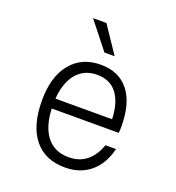

<svg xmlns="http://www.w3.org/2000/svg" viewBox="-151 -960 1001 1093"><g transform="rotate(20 350.0 -413.0)"><path d="M603 -184Q580 -89 518 -37.5Q456 14 365 14Q243 14 177.5 -67.5Q112 -149 112 -302Q112 -445 178 -525.5Q244 -606 359 -606Q469 -606 528.5 -531Q588 -456 588 -315Q588 -305 587.5 -295Q587 -285 586 -276H180Q185 -165 232.5 -106.5Q280 -48 365 -48Q428 -48 472 -83Q516 -118 539 -184ZM359 -545Q281 -545 234.5 -490Q188 -435 181 -336H524Q520 -438 478 -491.5Q436 -545 359 -545ZM415 -678H353L225 -840H306Z"/></g></svg>

Font: Martian Mono ExtraLight
Style: Regular
Weight: 200
Monospace: yes
Designer: Roman Shamin
Foundry: Evil Martians
Version: Version 1.000; ttfautohint (v1.8.4.7-5d5b)